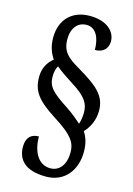

<svg xmlns="http://www.w3.org/2000/svg" viewBox="-130 -826 699 1007"><g transform="rotate(15 219.5 -323.0)"><path d="M224 114C325 114 383 36 383 -62C383 -109 372 -141 354 -168C381 -195 404 -239 404 -291C404 -372 355 -414 241 -481C179 -517 146 -545 146 -612C146 -673 178 -710 225 -710C281 -710 300 -651 300 -594C346 -594 370 -621 370 -659C370 -713 322 -760 229 -760C137 -760 72 -702 72 -600C72 -550 87 -517 105 -489C75 -466 54 -430 54 -382C54 -305 88 -262 184 -200C299 -128 316 -92 316 -39C316 21 286 66 234 66C166 66 134 -3 134 -80C96 -80 67 -60 67 -7C67 57 103 114 224 114ZM320 -199C304 -212 278 -237 237 -264C149 -321 122 -348 122 -402C122 -429 128 -449 136 -461C163 -438 195 -417 231 -394C312 -344 330 -308 330 -262C330 -237 325 -212 320 -199Z"/></g></svg>

Font: Noto Serif Sinhala ExtraCondensed SemiBold
Style: Regular
Weight: 600
Width: 2
Designer: Jelle Bosma - Monotype Design Team
Foundry: Monotype Imaging Inc.
Version: Version 2.007